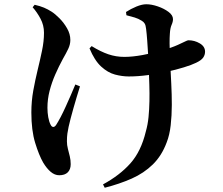

<svg xmlns="http://www.w3.org/2000/svg" viewBox="-20 -798 1040 894"><path d="M459.7 60.5Q537.3 18.5 587.1 -37.3Q636.9 -93.2 659.1 -186.1Q668.1 -217.4 671.6 -253.1Q675.1 -288.7 675.8 -326.7Q676.6 -364.6 675.3 -403Q674.1 -441.4 672.8 -477.7Q671.8 -508.9 669.8 -543.4Q667.8 -577.8 665.4 -609.8Q663.1 -641.8 660.3 -663.3Q658.6 -680.1 653.5 -688.5Q648.3 -696.9 639.3 -701.8Q624.6 -711.1 607.1 -716.5Q589.5 -721.9 568.7 -727L566.7 -742.2Q589.5 -756.9 615.4 -767.6Q641.4 -778.2 661.2 -778.2Q685.5 -778.2 714.5 -768.3Q743.5 -758.4 764.5 -742.8Q785.5 -727.2 785.5 -708.9Q785.5 -696.4 778.9 -681.9Q772.4 -667.4 770.9 -641.1Q769.5 -622.7 769.6 -596.6Q769.7 -570.6 770.9 -544.4Q772 -518.2 773 -497Q775 -456.1 777.5 -407.5Q780 -359 780 -309.5Q779.9 -260 774.8 -214.9Q769.8 -169.8 756.3 -135.4Q733.3 -73.2 691.7 -32.4Q650.1 8.3 593.3 33.5Q536.5 58.7 467.6 76.2ZM255.9 18Q234.9 18 216.2 2.2Q197.5 -13.6 181 -41.1Q161.4 -75.3 143.7 -133Q126 -190.8 126 -274.3Q126 -326.9 135 -376.6Q144.1 -426.2 155.4 -472.7Q166.7 -519.1 175.7 -562.4Q184.8 -605.6 184.8 -645.6Q184.8 -680.8 168.5 -711.1Q152.3 -741.4 132 -764.2L141.4 -775.8Q166.6 -770 184.8 -762.4Q202.9 -754.8 220.6 -743.4Q236.2 -733.5 256.7 -713Q277.2 -692.5 292.3 -666.1Q307.5 -639.8 307.5 -611.8Q307.5 -590.9 297.8 -570.7Q288.2 -550.4 272.6 -523.3Q254.1 -489.4 237.6 -451.8Q221.1 -414.3 211 -375.2Q200.9 -336.1 200.9 -296.2Q200.9 -273.2 204.7 -252.1Q208.6 -230.9 215.4 -217.8Q220.6 -207.2 227.6 -206.9Q234.6 -206.5 241.3 -216.3Q250.7 -230.7 262.3 -252.8Q273.9 -274.9 285.9 -301.5Q297.9 -328.2 309.6 -354.7Q321.3 -381.3 330.8 -404.7L352.4 -395.8Q344.6 -371.8 337.1 -346Q329.6 -320.2 322.1 -294.7Q314.6 -269.1 309 -246.8Q303.5 -224.5 299.5 -207.7Q295.9 -191.4 293.8 -176.3Q291.6 -161.2 291.6 -139.9Q291.6 -122.3 296.2 -104.8Q300.8 -87.3 305 -69.9Q309.2 -52.5 309.2 -33.6Q309.2 -9.3 295.6 4.4Q281.9 18 255.9 18ZM579.9 -442Q548.7 -442 515.3 -450.9Q481.9 -459.8 451 -488.1Q420.2 -516.4 396.8 -572.8L406.7 -583.3Q448.5 -557.5 484.3 -545.3Q520.2 -533.1 558.8 -533.1Q596.1 -533.1 643 -541.6Q690 -550 734.8 -563.1Q779.6 -576.1 808.3 -589.1Q833.4 -600.3 843.1 -605.4Q852.8 -610.5 857.6 -610.5Q885.8 -610.5 910.3 -596Q934.8 -581.5 934.8 -557.4Q934.8 -542.3 926 -529.7Q917.2 -517.1 892.8 -505.6Q872.3 -495.6 836.6 -484.6Q801 -473.6 757.2 -463.9Q713.4 -454.3 667.7 -448.2Q621.9 -442 579.9 -442Z"/></svg>

Font: Noto Serif HK ExtraLight
Style: Regular
Weight: 200
Designer: Ryoko NISHIZUKA 西塚涼子 (kana & ideographs); Frank Grießhammer (Latin, Greek & Cyrillic); Wenlong ZHANG 张文龙 (bopomofo); San
Foundry: Adobe
Version: Version 2.002-H1;hotconv 1.1.0;makeotfexe 2.6.0